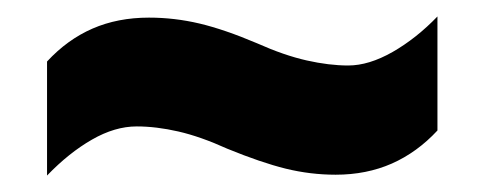

<svg xmlns="http://www.w3.org/2000/svg" viewBox="-20 -468 583 231"><path d="M253.4 -289.1Q221.2 -303.7 194.6 -309.8Q168 -315.9 144.5 -315.9Q118.2 -315.9 90.6 -300Q63 -284.2 36.6 -256.8V-394Q61 -420.4 91.3 -433.6Q121.6 -446.8 159.2 -446.8Q189.9 -446.8 220 -439.7Q250 -432.6 289.1 -416Q321.8 -401.4 348.9 -395.3Q376 -389.2 398.9 -389.2Q423.8 -389.2 452.4 -405.5Q481 -421.9 506.3 -448.2V-311Q481.9 -284.7 451.4 -271.2Q420.9 -257.8 383.8 -257.8Q353.5 -257.8 323.7 -265.1Q293.9 -272.5 253.4 -289.1Z"/></svg>

Font: Open Sans SemiCondensed ExtraBold
Style: Regular
Weight: 800
Width: 4
Designer: Monotype Design Team
Foundry: Monotype Imaging Inc.
Version: Version 3.000